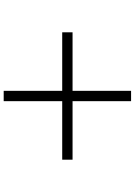

<svg xmlns="http://www.w3.org/2000/svg" viewBox="135 -883 730 1040"><g transform="rotate(90 500.0 -363.0)"><path d="M472 -18V-335H155V-391H472V-708H528V-391H845V-335H528V-18Z"/></g></svg>

Font: Zen Antique Soft
Style: Regular
Weight: 400
Designer: Yoshimichi Ohira
Foundry: Positype
Version: Version 1.001